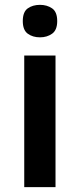

<svg xmlns="http://www.w3.org/2000/svg" viewBox="-20 -772 329 792"><path d="M209 -543V0H80V-543ZM145 -752Q174 -752 195 -737.5Q216 -723 216 -685Q216 -648 195 -633Q174 -618 145 -618Q115 -618 94.5 -633Q74 -648 74 -685Q74 -723 94.5 -737.5Q115 -752 145 -752Z"/></svg>

Font: Noto Sans Kawi SemiBold
Style: Regular
Weight: 600
Designer: Fadhl Haqq
Version: Version 1.000